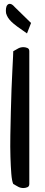

<svg xmlns="http://www.w3.org/2000/svg" viewBox="-20 -948 229 969"><path d="M46.9 -19.5Q40 -34.2 37.1 -70.8Q34.2 -107.4 32.7 -156.7Q31.2 -206.1 32.2 -264.6Q33.2 -323.2 34.7 -382.3Q36.1 -441.4 38.1 -496.6Q40 -551.8 42.5 -594.2Q44.9 -636.7 45.9 -662.6Q46.9 -688.5 46.9 -689.5Q61.5 -698.2 72.8 -704.1Q84 -710 98.6 -710Q107.4 -710 117.7 -706.1Q127.9 -702.1 127.9 -689.5V-19.5Q127.9 -6.8 117.7 -2.9Q107.4 1 98.6 1Q84 1 72.8 -4.9Q61.5 -10.7 46.9 -19.5ZM136.7 -832 116.2 -779.3Q85 -800.8 66.4 -814.5Q47.9 -828.1 37.1 -838.9Q26.4 -849.6 20.5 -858.9Q14.6 -868.2 10.7 -880.9Q8.8 -893.6 10.3 -905.3Q11.7 -917 17.6 -923.3Q23.4 -929.7 32.7 -928.2Q42 -926.8 54.7 -912.1Z"/></svg>

Font: Architects Daughter-petzku
Style: Regular
Weight: 400
Designer: Kimberly Geswein
Foundry: Kimberly Geswein
Version: Version 1.000 2010 initial release